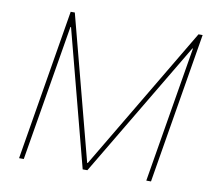

<svg xmlns="http://www.w3.org/2000/svg" viewBox="-80 -820 1023 912"><g transform="rotate(10 432.0 -363.5)"><path d="M188.9 -727.3H208.8L390.6 -34.1H393.5L805.4 -727.3H825.3L704.5 0H681.8L791.2 -656.2H788.4L397.7 0H375L203.1 -656.2H200.3L90.9 0H68.2Z"/></g></svg>

Font: Inter Thin  BETA
Style: Italic
Weight: 100
Italic angle: -9.39999°
Designer: Rasmus Andersson
Foundry: rsms
Version: Version 3.011;git-f93a4a705